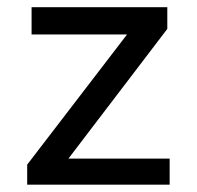

<svg xmlns="http://www.w3.org/2000/svg" viewBox="-20 -504 537 524"><path d="M443 0V-71.2H166.8L436.6 -425.1V-484.4H66.2V-409.9H326.7L54.2 -54.7V0Z"/></svg>

Font: Arad
Style: Regular
Weight: 400
Designer: Mohammad Darvishi
Version: Version 1.010;September 21, 2024;FontCreator 15.0.0.2992 64-